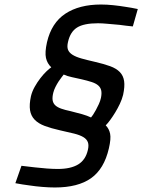

<svg xmlns="http://www.w3.org/2000/svg" viewBox="-20 -667 630 850"><path d="M568 -550Q537 -553 509 -557Q484 -559 458 -561.5Q432 -564 414 -564Q351 -564 321 -545Q291 -526 281 -481Q276 -460 281 -447Q286 -434 301 -424.5Q316 -415 341 -408Q366 -401 401 -393Q440 -384 467.5 -374Q495 -364 510.5 -348Q526 -332 529.5 -308Q533 -284 525 -247Q520 -227 510.5 -207Q501 -187 490 -169Q479 -151 468 -136Q457 -121 448 -112Q463 -97 467.5 -75Q472 -53 462 -10Q441 81 383 122Q325 163 223 163Q198 163 167.5 160.5Q137 158 111 154Q79 150 48 144L75 67Q106 71 135 74Q160 77 187.5 79Q215 81 236 81Q293 81 326 61Q359 41 369 -3Q374 -24 369 -37.5Q364 -51 349 -60Q334 -69 308.5 -75.5Q283 -82 246 -90Q206 -99 178 -109.5Q150 -120 133.5 -137Q117 -154 113 -179Q109 -204 117 -241Q122 -262 133.5 -282.5Q145 -303 158.5 -320.5Q172 -338 185 -350.5Q198 -363 207 -369Q189 -386 183.5 -410.5Q178 -435 188 -480Q208 -566 269.5 -606.5Q331 -647 427 -647Q453 -647 481.5 -644Q510 -641 534 -637Q562 -633 590 -627ZM341 -316Q319 -321 298 -325.5Q277 -330 262 -337Q260 -334 253.5 -326Q247 -318 239.5 -306.5Q232 -295 225.5 -282Q219 -269 216 -257Q211 -237 213 -223.5Q215 -210 224.5 -201Q234 -192 251 -186Q268 -180 292 -175Q321 -168 343.5 -161.5Q366 -155 383 -147Q386 -150 392 -159Q398 -168 404.5 -180Q411 -192 417.5 -206Q424 -220 427 -234Q431 -254 428 -267Q425 -280 414.5 -289Q404 -298 385.5 -304Q367 -310 341 -316Z"/></svg>

Font: Panefresco 600wt
Style: Italic
Weight: 600
Foundry: Campivisivi & Chank Co
Version: Version 1.000